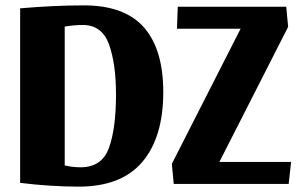

<svg xmlns="http://www.w3.org/2000/svg" viewBox="-20 -685 1104 715"><path d="M292 -665Q444 -665 516 -583Q588 -501 588 -342Q588 -174 510 -82Q432 10 273 10Q170 10 55 -4V-654Q183 -665 292 -665ZM412 -333Q412 -447 386 -519.5Q360 -592 288 -592Q257 -592 221 -586V-69Q250 -62 280 -62Q360 -62 386 -135Q412 -208 412 -333ZM1064 -82 1055 0H627L620 -75L876 -578H639L642 -660H1046L1053 -585L797 -82Z"/></svg>

Font: Sansita
Style: Bold
Weight: 700
Designer: Pablo Cosgaya
Foundry: Omnibus-Type
Version: Version 1.006